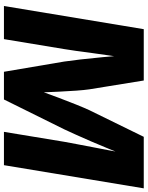

<svg xmlns="http://www.w3.org/2000/svg" viewBox="95 -864 768 999"><g transform="rotate(90 479.5 -364.0)"><path d="M10.7 0 131.3 -727.5H398.4L444.3 -444.3Q448.2 -418 451.2 -375.7Q454.1 -333.5 456.5 -285.6Q459 -237.8 460.4 -193.1Q461.9 -148.4 461.9 -116.7L427.7 -117.2Q438.5 -148.9 454.6 -193.6Q470.7 -238.3 488.8 -286.4Q506.8 -334.5 523.7 -376.2Q540.5 -418 552.7 -444.3L691.4 -727.5H959.5L838.9 0H665.5L717.3 -314Q721.7 -338.4 729 -376.7Q736.3 -415 744.9 -460Q753.4 -504.9 762.2 -550Q771 -595.2 777.3 -633.8H789.1Q772.5 -590.8 753.4 -544.7Q734.4 -498.5 715.6 -454.6Q696.8 -410.6 680.2 -374.3Q663.6 -337.9 652.3 -313.5L497.1 0H353L299.8 -313.5Q294.9 -345.7 288.8 -398.9Q282.7 -452.1 276.9 -514.2Q271 -576.2 266.6 -633.8H280.8Q274.9 -594.7 268.3 -549.6Q261.7 -504.4 255.6 -459.5Q249.5 -414.6 244.4 -376.2Q239.3 -337.9 234.9 -313.5L183.1 0Z"/></g></svg>

Font: Inter 16pt ExtraBold
Style: Italic
Weight: 800
Italic angle: -9.3988°
Version: Version 4.001;git-66647c0bb